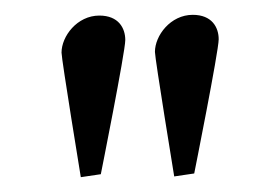

<svg xmlns="http://www.w3.org/2000/svg" viewBox="-20 -665 376 259"><path d="M89 -426 116 -430C116 -430 149 -595 149 -611C149 -627 140 -644 114 -644C84 -644 63 -616 63 -594C63 -585 89 -426 89 -426ZM215 -427 242 -431C242 -431 275 -596 275 -612C275 -628 266 -645 240 -645C210 -645 189 -617 189 -595C189 -586 215 -427 215 -427Z"/></svg>

Font: Libertinus Serif Display
Style: Regular
Weight: 400
Designer: Philipp H. Poll, Khaled Hosny
Foundry: Caleb Maclennan
Version: Version 7.050;RELEASE